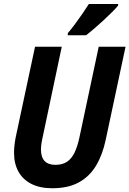

<svg xmlns="http://www.w3.org/2000/svg" viewBox="-20 -953 662 982"><path d="M247.1 9.8Q184.6 9.8 140.9 -12.2Q97.2 -34.2 74.5 -75Q51.8 -115.7 51.8 -171.4Q51.8 -188.5 54 -209.5Q56.2 -230.5 60.1 -250L159.2 -713.9H295.9L197.8 -249.5Q193.8 -232.4 191.7 -216.6Q189.5 -200.7 189.5 -188Q189.5 -149.4 208 -129.6Q226.6 -109.9 263.2 -109.9Q298.3 -109.9 322 -125.2Q345.7 -140.6 361.1 -172.1Q376.5 -203.6 386.7 -252.4L484.9 -713.9H622.1L520.5 -237.3Q504.9 -162.6 471.9 -106.9Q439 -51.3 384.3 -20.8Q329.6 9.8 247.1 9.8ZM326.2 -772.5 327.1 -783.7Q345.7 -805.7 364.7 -831.3Q383.8 -856.9 401.6 -883.1Q419.4 -909.2 434.6 -932.6H584.5L584 -924.3Q573.2 -911.1 552.5 -890.4Q531.7 -869.6 507.1 -846.9Q482.4 -824.2 459.2 -804.4Q436 -784.7 420.4 -772.5Z"/></svg>

Font: Open Sans SemiCondensed
Style: Bold Italic
Weight: 700
Width: 4
Italic angle: -12°
Designer: Monotype Design Team
Foundry: Monotype Imaging Inc.
Version: Version 3.003